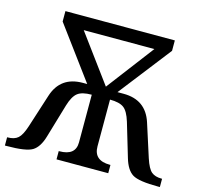

<svg xmlns="http://www.w3.org/2000/svg" viewBox="-103 -828 994 942"><g transform="rotate(15 393.5 -357.0)"><path d="M671.9 -661.1 465.8 -396H497.1Q609.9 -396 644 -291L698.2 -122.1Q714.4 -72.8 732.9 -57.4Q751.5 -42 784.2 -42H787.1V0H778.8Q679.7 0 647.7 -19.8Q615.7 -39.6 599.1 -96.2L547.9 -268.1Q532.7 -317.9 510.3 -334.5Q487.8 -351.1 439.9 -351.1V-113.8Q439.9 -42 522 -42H524.9V0H262.2V-42H265.1Q347.2 -42 347.2 -108.9V-351.1Q298.3 -351.1 275.9 -333.7Q253.4 -316.4 238.8 -268.1L188 -96.2Q171.4 -39.6 139.2 -19.8Q106.9 0 7.8 0H0V-42H2.9Q36.6 -42 55.2 -58.3Q73.7 -74.7 88.9 -122.1L143.1 -291Q176.8 -396 290 -396H312L116.2 -661.1V-713.9H671.9ZM403.8 -407.2 585.9 -647H227.1Z"/></g></svg>

Font: Noto Serif
Style: Regular
Weight: 400
Designer: Monotype Design team
Foundry: Monotype Imaging Inc.
Version: Version 1.02